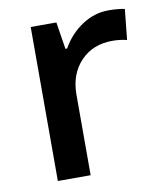

<svg xmlns="http://www.w3.org/2000/svg" viewBox="-68 -606 566 663"><g transform="rotate(-10 215.5 -275.0)"><path d="M193 -445H187L172 -540H82V0H197V-282Q197 -354 239.5 -399Q282 -444 351 -444Q378 -444 402 -438L413 -545Q388 -550 356 -550Q307 -550 263.5 -521.5Q220 -493 193 -445Z"/></g></svg>

Font: OpenSansMMV
Style: Semibold
Weight: 600
Designer: Steve Matteson
Foundry: Ascender Corporation
Version: Version 6.000